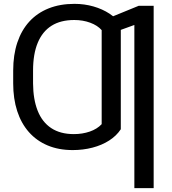

<svg xmlns="http://www.w3.org/2000/svg" viewBox="-20 -757 881 981"><path d="M597.2 -372.1V-96.7Q575.2 -63 537.8 -39.1Q500.5 -15.1 452.6 -2.7Q404.8 9.8 351.6 9.8Q279.8 9.8 223.4 -13.9Q167 -37.6 127.7 -82Q88.4 -126.5 67.9 -189.5Q47.4 -252.4 47.4 -331.1V-391.6L148.9 -393.6V-331.1Q149.4 -249.5 172.4 -191.4Q195.3 -133.3 241.7 -102.5Q288.1 -71.8 357.4 -71.8Q400.9 -71.8 438.5 -84.7Q476.1 -97.7 499.5 -122.6V-372.1ZM597.2 -630.9V-361.3H499.5V-603Q478.5 -627 441.2 -640.9Q403.8 -654.8 359.4 -654.8Q290 -654.8 243.4 -625.5Q196.8 -596.2 172.9 -538.6Q148.9 -481 148.9 -396.5V-339.8H47.4V-396.5Q47.4 -476.6 68.6 -539.8Q89.8 -603 130.1 -647Q170.4 -690.9 228.5 -714.1Q286.6 -737.3 360.4 -737.3Q411.1 -737.3 457.3 -724.1Q503.4 -710.9 539.8 -687Q576.2 -663.1 597.2 -630.9ZM765.1 -727.5V204.1H666.5V-629.4L551.8 -587.9V-671.4L689 -727.5Z"/></svg>

Font: Inter 28pt
Style: Regular
Weight: 400
Designer: Rasmus Andersson
Foundry: rsms
Version: Version 4.001;git-66647c0bb